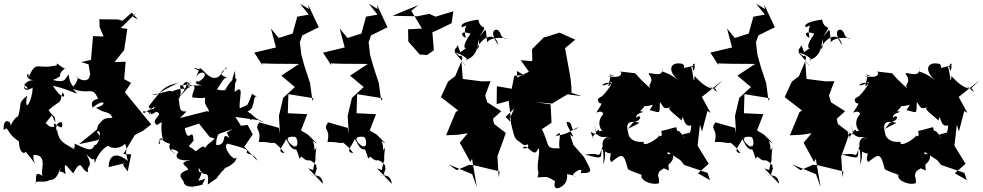

<svg xmlns="http://www.w3.org/2000/svg" viewBox="-54 -918 5306 1036"><path d="M245 -256C241 -307 244 -271 208 -324C279 -386 266 -346 283 -420C307 -392 281 -376 231 -456C352 -427 386 -388 340 -438C433 -404 442 -456 473 -390C486 -380 425 -387 446 -337C510 -392 529 -352 464 -337C513 -301 535 -323 553 -283C509 -277 511 -286 475 -242L469 -219L372 -140C491 -167 484 -156 483 -190C446 -214 506 -234 477 -154C494 -219 480 -130 455 -135C443 -93 403 -118 349 -143C352 -83 321 -156 349 -111C285 -150 264 -152 253 -222C251 -186 236 -266 281 -258C293 -185 219 -289 240 -235C195 -223 200 -277 180 -239L226 -296ZM657 -850 607 -806 583 -813 482 -814 484 -771 505 -721 448 -723 437 -595 384 -583 424 -571 436 -494 459 -473C444 -505 428 -518 430 -512C429 -477 388 -477 353 -506C387 -501 336 -442 329 -435C383 -451 306 -486 371 -415C339 -456 321 -464 317 -515C292 -497 310 -468 231 -486C310 -520 235 -500 301 -553C299 -531 239 -597 254 -566C143 -539 144 -598 101 -503C99 -550 70 -484 131 -486C70 -485 77 -437 77 -459C122 -432 62 -432 82 -469C82 -479 54 -406 122 -445C122 -376 74 -296 92 -402C34 -352 71 -364 38 -274C55 -305 22 -284 3 -238C9 -265 -39 -289 -34 -217C18 -241 -19 -302 -20 -226C-2 -209 -4 -190 48 -155C51 -78 87 -90 83 -101C144 -29 143 -20 142 -22C111 -73 137 -98 124 -82C215 -87 154 17 179 33C118 -9 153 67 133 74C141 49 180 74 215 53C218 52 252 62 272 -14C219 -25 245 37 273 -12C264 30 266 -10 300 23C287 -61 304 -21 341 17C391 -74 380 4 422 11C410 -34 455 -7 412 -87C472 -16 446 -107 458 -37C466 -77 516 -139 537 -129C527 -126 584 -103 621 -143C641 -83 613 -137 636 -49C581 -96 534 -90 532 -16L618 -37L609 -29L635 7L654 -85L612 -87L673 -189L720 -214L762 -247L722 -295L620 -420L653 -471L616 -491L624 -585L564 -583L616 -648L633 -762L598 -767L682 -850L663 -827L691 -813Z M953 -317C898 -311 926 -360 901 -408C881 -361 936 -371 917 -457C948 -453 1023 -494 945 -460C1036 -467 974 -424 985 -390C991 -398 1079 -368 1062 -420C1031 -338 1078 -350 1077 -295C1070 -281 1136 -259 1118 -299L1120 -309L1062 -318L917 -281ZM1184 -173C1133 -213 1179 -133 1113 -135C1108 -197 1153 -218 1106 -191C1118 -164 1072 -153 1051 -118C1050 -148 1002 -98 1002 -102C957 -142 955 -114 990 -158C986 -245 961 -130 943 -226L1020 -251L1078 -178L1104 -171L1128 -196L1247 -238L1216 -287L1341 -270L1355 -262C1391 -261 1347 -253 1297 -308C1283 -235 1332 -286 1281 -317C1329 -332 1304 -400 1333 -399C1286 -407 1325 -442 1281 -352C1316 -378 1293 -354 1240 -334C1232 -376 1269 -471 1213 -422C1209 -437 1219 -441 1214 -539C1217 -533 1176 -458 1219 -474C1232 -512 1196 -499 1161 -432C1101 -421 1077 -486 1070 -378C1142 -453 1146 -510 1181 -499C1162 -500 1108 -517 1169 -549C1166 -569 1149 -512 1115 -499C1068 -489 1064 -539 989 -553C1036 -525 1019 -546 1060 -522C1011 -560 1033 -564 1003 -501C1033 -553 1089 -515 1013 -475C1020 -493 975 -465 1036 -458C960 -450 993 -481 912 -392C984 -482 950 -510 966 -439C987 -508 894 -464 955 -431C930 -460 817 -401 879 -417C866 -437 867 -427 766 -406C796 -401 794 -417 906 -470C825 -454 812 -424 748 -344C760 -306 795 -371 775 -329C739 -333 717 -288 719 -319C729 -313 767 -320 758 -301C739 -354 737 -273 788 -315C839 -300 750 -274 793 -243C839 -273 805 -262 822 -177C844 -169 779 -141 844 -186C769 -148 822 -118 805 -164C839 -189 790 -164 863 -142C851 -108 878 -97 898 -85C834 -126 896 -114 909 -96C881 -69 912 -47 974 -54C897 -39 959 -23 961 -2C880 25 945 54 938 70C957 104 1017 83 1037 79C1063 28 1053 53 1016 57C1057 -22 1011 38 1019 -14C1047 58 1077 -21 1067 78C1163 7 1077 84 1141 11C1103 34 1146 13 1160 -11C1235 -42 1183 -48 1185 -62C1169 -37 1202 -4 1228 -77C1215 -25 1138 -135 1175 -143C1263 -120 1291 -109 1276 -98C1282 -80 1319 -92 1334 -51L1264 -126L1310 -193L1282 -244L1227 -237L1170 -203Z M1636 0C1633 -7 1663 -108 1647 -47C1650 -160 1667 -136 1643 -107C1642 -178 1609 -168 1656 -144L1606 -193L1570 -214L1604 -302L1499 -307L1502 -410L1638 -388L1632 -373L1619 -470L1590 -558L1572 -622L1564 -690L1577 -727L1666 -771L1608 -894L1613 -869L1565 -898L1612 -839L1550 -828L1525 -737L1450 -713L1408 -764L1435 -662L1318 -634L1362 -566L1360 -576L1419 -574L1560 -573L1464 -510L1535 -450H1539L1474 -390L1451 -293L1457 -195L1451 -228L1345 -258C1313 -210 1360 -232 1342 -152C1416 -153 1406 -138 1437 -153C1410 -145 1430 -161 1481 -92C1432 -96 1479 -137 1490 -168C1517 -118 1525 -102 1563 -117C1527 -116 1457 -186 1531 -180C1558 -184 1556 -108 1533 -134C1576 -53 1549 -55 1573 -73C1619 -28 1602 -80 1653 -26C1652 15 1667 -48 1640 40C1653 1 1662 42 1620 24C1640 34 1682 15 1689 74L1609 -10Z M2007 0C2004 -7 2034 -108 2018 -47C2021 -160 2038 -136 2014 -107C2013 -178 1980 -168 2027 -144L1977 -193L1941 -214L1975 -302L1870 -307L1873 -410L2009 -388L2003 -373L1990 -470L1961 -558L1943 -622L1935 -690L1948 -727L2037 -771L1979 -894L1984 -869L1936 -898L1983 -839L1921 -828L1896 -737L1821 -713L1779 -764L1806 -662L1689 -634L1733 -566L1731 -576L1790 -574L1931 -573L1835 -510L1906 -450H1910L1845 -390L1822 -293L1828 -195L1822 -228L1716 -258C1684 -210 1731 -232 1713 -152C1787 -153 1777 -138 1808 -153C1781 -145 1801 -161 1852 -92C1803 -96 1850 -137 1861 -168C1888 -118 1896 -102 1934 -117C1898 -116 1828 -186 1902 -180C1929 -184 1927 -108 1904 -134C1947 -53 1920 -55 1944 -73C1990 -28 1973 -80 2024 -26C2023 15 2038 -48 2011 40C2024 1 2033 42 1991 24C2011 34 2053 15 2060 74L1980 -10Z M2165 -860 2223 -764 2148 -760 2149 -694 2211 -624 2250 -621 2287 -647 2279 -744 2301 -753 2383 -793 2392 -857 2296 -828 2263 -843 2236 -838 2197 -830 2064 -833 2204 -891Z M2415 -675C2411 -652 2376 -650 2428 -614C2422 -616 2450 -625 2436 -591C2466 -549 2480 -543 2398 -637C2493 -603 2462 -585 2459 -595C2523 -613 2524 -675 2530 -709C2538 -640 2511 -655 2518 -655C2549 -721 2618 -752 2635 -674C2570 -767 2638 -768 2639 -746C2647 -752 2644 -711 2678 -708C2693 -710 2602 -727 2574 -690C2565 -782 2573 -763 2533 -721C2587 -801 2541 -743 2527 -812C2527 -813 2420 -799 2438 -771C2500 -790 2439 -801 2459 -713C2428 -728 2431 -756 2485 -736C2431 -661 2453 -641 2481 -674L2430 -636ZM2410 0 2479 -29 2510 -25 2642 7 2637 40 2630 -75 2661 -160 2675 -201 2612 -249 2606 -277 2651 -318 2575 -366 2564 -403 2593 -480 2546 -479 2443 -492 2436 -587 2402 -507 2364 -478 2325 -394 2418 -322 2405 -313 2353 -188 2417 -191 2470 -199 2427 -148 2484 -44 2493 -61 2519 92 2494 22 2366 -31Z M2773 -513 2721 -509 2707 -439 2627 -453 2626 -356 2691 -374 2704 -257 2674 -287 2721 -333 2697 -280C2718 -192 2719 -174 2741 -158C2780 -133 2764 -124 2827 -154C2745 -193 2838 -109 2767 -118C2786 -158 2829 -50 2850 -118C2867 -108 2836 -27 2852 14C2880 -17 2855 -29 2847 39C2895 39 2891 27 2942 61C2936 69 2931 112 2968 93C3008 75 3008 37 3005 22C3048 26 3076 49 3038 29C3030 20 3097 -27 3080 16C3153 17 3135 1 3097 -71L3040 -136L3022 -190C3065 -159 3006 -223 3003 -259C3048 -270 3011 -186 3070 -233C3014 -211 3028 -199 2944 -184C2988 -232 2954 -157 2966 -118C2883 -114 2916 -132 2867 -227L2872 -222L2922 -256L2917 -355L2834 -367L2925 -359L3008 -409L3086 -399L3030 -417L3029 -450L3024 -499L2995 -658L3050 -704L2965 -742L2893 -719L2881 -717L2817 -653L2818 -588L2756 -593L2800 -531L2730 -496L2742 -404L2735 -535Z M3361 -256C3423 -274 3398 -306 3379 -282C3373 -316 3447 -311 3400 -318C3463 -380 3387 -350 3394 -349C3462 -332 3488 -380 3451 -324C3512 -310 3504 -297 3507 -368C3528 -341 3523 -324 3567 -341C3543 -331 3564 -321 3624 -268C3635 -323 3629 -223 3676 -242C3674 -179 3643 -185 3677 -205C3602 -183 3630 -200 3640 -169C3594 -249 3604 -184 3596 -229C3599 -237 3554 -219 3514 -211C3528 -159 3485 -197 3503 -187C3501 -172 3411 -116 3419 -153C3340 -145 3335 -203 3338 -190C3334 -216 3305 -280 3397 -255L3335 -223ZM3772 -454C3815 -426 3825 -406 3805 -440C3807 -444 3772 -420 3694 -508C3688 -442 3688 -529 3675 -556C3724 -577 3666 -591 3688 -535C3702 -563 3684 -564 3709 -567C3599 -546 3656 -545 3630 -573C3558 -590 3545 -533 3610 -483C3519 -552 3518 -511 3522 -554C3529 -486 3439 -539 3447 -518C3483 -471 3436 -468 3455 -441C3350 -535 3392 -520 3353 -525C3302 -530 3280 -536 3299 -526C3297 -492 3249 -508 3223 -504C3307 -524 3214 -504 3240 -519C3241 -475 3211 -427 3246 -469C3214 -482 3166 -443 3223 -463C3283 -507 3215 -411 3180 -386C3252 -401 3217 -422 3172 -384C3174 -332 3220 -397 3163 -310C3222 -334 3181 -269 3235 -314C3210 -328 3152 -263 3196 -211C3162 -215 3133 -171 3149 -171C3111 -244 3154 -173 3182 -200C3174 -252 3161 -165 3156 -242C3153 -170 3205 -176 3230 -180C3170 -161 3213 -117 3200 -31C3228 -85 3187 -158 3244 -179C3181 -142 3195 -82 3174 -83C3149 -59 3219 -98 3102 -84C3202 -59 3188 -61 3192 -115C3258 -61 3243 -121 3238 -64C3277 -67 3218 -89 3244 -43C3303 -89 3311 -97 3334 -5C3366 14 3422 25 3406 30C3407 66 3484 83 3502 69C3504 28 3487 36 3506 5C3594 -51 3576 -68 3578 -86C3515 -91 3522 -68 3478 -32L3555 2L3548 -99L3617 -54L3638 -28L3764 15L3777 54L3712 17L3770 -34L3710 -132L3723 -246L3734 -208L3763 -319L3780 -309L3733 -395L3846 -485L3799 -440Z M4097 0C4094 -7 4124 -108 4108 -47C4111 -160 4128 -136 4104 -107C4103 -178 4070 -168 4117 -144L4067 -193L4031 -214L4065 -302L3960 -307L3963 -410L4099 -388L4093 -373L4080 -470L4051 -558L4033 -622L4025 -690L4038 -727L4127 -771L4069 -894L4074 -869L4026 -898L4073 -839L4011 -828L3986 -737L3911 -713L3869 -764L3896 -662L3779 -634L3823 -566L3821 -576L3880 -574L4021 -573L3925 -510L3996 -450H4000L3935 -390L3912 -293L3918 -195L3912 -228L3806 -258C3774 -210 3821 -232 3803 -152C3877 -153 3867 -138 3898 -153C3871 -145 3891 -161 3942 -92C3893 -96 3940 -137 3951 -168C3978 -118 3986 -102 4024 -117C3988 -116 3918 -186 3992 -180C4019 -184 4017 -108 3994 -134C4037 -53 4010 -55 4034 -73C4080 -28 4063 -80 4114 -26C4113 15 4128 -48 4101 40C4114 1 4123 42 4081 24C4101 34 4143 15 4150 74L4070 -10Z M4270 -675C4266 -652 4231 -650 4283 -614C4277 -616 4305 -625 4291 -591C4321 -549 4335 -543 4253 -637C4348 -603 4317 -585 4314 -595C4378 -613 4379 -675 4385 -709C4393 -640 4366 -655 4373 -655C4404 -721 4473 -752 4490 -674C4425 -767 4493 -768 4494 -746C4502 -752 4499 -711 4533 -708C4548 -710 4457 -727 4429 -690C4420 -782 4428 -763 4388 -721C4442 -801 4396 -743 4382 -812C4382 -813 4275 -799 4293 -771C4355 -790 4294 -801 4314 -713C4283 -728 4286 -756 4340 -736C4286 -661 4308 -641 4336 -674L4285 -636ZM4265 0 4334 -29 4365 -25 4497 7 4492 40 4485 -75 4516 -160 4530 -201 4467 -249 4461 -277 4506 -318 4430 -366 4419 -403 4448 -480 4401 -479 4298 -492 4291 -587 4257 -507 4219 -478 4180 -394 4273 -322 4260 -313 4208 -188 4272 -191 4325 -199 4282 -148 4339 -44 4348 -61 4374 92 4349 22 4221 -31Z M4747 -256C4809 -274 4784 -306 4765 -282C4759 -316 4833 -311 4786 -318C4849 -380 4773 -350 4780 -349C4848 -332 4874 -380 4837 -324C4898 -310 4890 -297 4893 -368C4914 -341 4909 -324 4953 -341C4929 -331 4950 -321 5010 -268C5021 -323 5015 -223 5062 -242C5060 -179 5029 -185 5063 -205C4988 -183 5016 -200 5026 -169C4980 -249 4990 -184 4982 -229C4985 -237 4940 -219 4900 -211C4914 -159 4871 -197 4889 -187C4887 -172 4797 -116 4805 -153C4726 -145 4721 -203 4724 -190C4720 -216 4691 -280 4783 -255L4721 -223ZM5158 -454C5201 -426 5211 -406 5191 -440C5193 -444 5158 -420 5080 -508C5074 -442 5074 -529 5061 -556C5110 -577 5052 -591 5074 -535C5088 -563 5070 -564 5095 -567C4985 -546 5042 -545 5016 -573C4944 -590 4931 -533 4996 -483C4905 -552 4904 -511 4908 -554C4915 -486 4825 -539 4833 -518C4869 -471 4822 -468 4841 -441C4736 -535 4778 -520 4739 -525C4688 -530 4666 -536 4685 -526C4683 -492 4635 -508 4609 -504C4693 -524 4600 -504 4626 -519C4627 -475 4597 -427 4632 -469C4600 -482 4552 -443 4609 -463C4669 -507 4601 -411 4566 -386C4638 -401 4603 -422 4558 -384C4560 -332 4606 -397 4549 -310C4608 -334 4567 -269 4621 -314C4596 -328 4538 -263 4582 -211C4548 -215 4519 -171 4535 -171C4497 -244 4540 -173 4568 -200C4560 -252 4547 -165 4542 -242C4539 -170 4591 -176 4616 -180C4556 -161 4599 -117 4586 -31C4614 -85 4573 -158 4630 -179C4567 -142 4581 -82 4560 -83C4535 -59 4605 -98 4488 -84C4588 -59 4574 -61 4578 -115C4644 -61 4629 -121 4624 -64C4663 -67 4604 -89 4630 -43C4689 -89 4697 -97 4720 -5C4752 14 4808 25 4792 30C4793 66 4870 83 4888 69C4890 28 4873 36 4892 5C4980 -51 4962 -68 4964 -86C4901 -91 4908 -68 4864 -32L4941 2L4934 -99L5003 -54L5024 -28L5150 15L5163 54L5098 17L5156 -34L5096 -132L5109 -246L5120 -208L5149 -319L5166 -309L5119 -395L5232 -485L5185 -440Z"/></svg>

Font: Hussar Lance
Style: Regular
Weight: 700
Foundry: Cannot Into Space Fonts, PlusOne Fonts
Version: Version 2.27